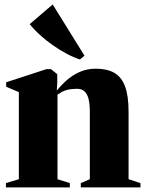

<svg xmlns="http://www.w3.org/2000/svg" viewBox="-20 -820 638 840"><path d="M62.5 -36V-417L7 -440.5V-460L183 -517.5H203L230.5 -495.5V-458.5L228.5 -423.5Q247.5 -447.5 272.5 -469.5Q297.5 -491.5 329.2 -505.5Q361 -519.5 399 -519.5Q448 -519.5 479.8 -501.5Q511.5 -483.5 527 -442.2Q542.5 -401 542.5 -331V-36L594.5 -19V0H333.5V-19L373 -36V-331Q373 -364.5 367.5 -386.8Q362 -409 349.8 -420.2Q337.5 -431.5 317 -431.5Q293.5 -431.5 277.8 -427.8Q262 -424 251 -418Q240 -412 231.5 -406V-36L285.5 -19V0H6V-19ZM329 -560Q301.5 -569 271.5 -585Q241.5 -601 211.8 -621.8Q182 -642.5 155.8 -666.2Q129.5 -690 110 -714.5L210.5 -800.5L349.5 -576.5L330 -560Z"/></svg>

Font: Merriweather 144pt Black
Style: Regular
Weight: 900
Version: Version 2.100